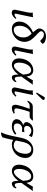

<svg xmlns="http://www.w3.org/2000/svg" viewBox="1504 -2252 987 4035"><g transform="rotate(90 1997.5 -234.5)"><path d="M333 -436 340.8 -430.2Q338.9 -417.5 324.2 -342.8L271 -90.8Q267.1 -71.3 267.1 -65.9Q267.1 -45.9 284.2 -45.9Q318.8 -45.9 359.9 -86.9L377 -69.8Q352.1 -36.6 317.6 -12.2Q283.2 12.2 247.1 12.2Q217.8 12.2 200.9 -3.9Q184.1 -20 184.1 -47.9Q184.1 -59.1 187 -70.8L240.2 -321.8Q248 -359.9 248 -397.9Q248 -417.5 245.1 -429.2L247.1 -431.2Q258.8 -429.2 284.2 -429.2Q310.1 -429.2 333 -436Z M850.6 -589.8H831.5Q798.8 -626.5 770 -645.3Q741.2 -664.1 704.6 -664.1Q672.9 -664.1 654.3 -646.2Q635.7 -628.4 635.7 -607.9Q635.7 -592.8 648.2 -574.7Q660.6 -556.6 680.4 -537.6Q700.2 -518.6 723.9 -497.1Q747.6 -475.6 771.5 -449.5Q795.4 -423.3 815.2 -395.3Q835 -367.2 847.4 -331.3Q859.9 -295.4 859.9 -257.8Q859.9 -210 844 -167Q828.1 -124 801.3 -92.5Q774.4 -61 740 -37.6Q705.6 -14.2 667.2 -2.2Q628.9 9.8 590.8 9.8Q513.7 9.8 473.6 -34.4Q433.6 -78.6 433.6 -147.9Q433.6 -190.4 447.5 -230.2Q461.4 -270 484.1 -300.8Q506.8 -331.5 536.9 -358.2Q566.9 -384.8 597.4 -403.1Q627.9 -421.4 659.7 -434.1Q612.8 -489.3 595.7 -516.4Q578.6 -543.5 578.6 -569.8Q578.6 -591.8 589.1 -615.2Q599.6 -638.7 619.1 -659.9Q638.7 -681.2 671.9 -694.6Q705.1 -708 745.6 -708Q801.3 -708 848.1 -687.7Q895 -667.5 899.9 -633.8Q898.4 -627.4 882.6 -613.8Q866.7 -600.1 850.6 -589.8ZM606 -29.8Q626.5 -29.8 647.5 -36.4Q668.5 -43 690.2 -58.6Q711.9 -74.2 728.5 -97.2Q745.1 -120.1 755.9 -156Q766.6 -191.9 766.6 -235.8Q766.6 -266.6 759 -293.9Q751.5 -321.3 737.3 -343.3Q723.1 -365.2 712.6 -377.9Q702.1 -390.6 687 -405.8Q615.2 -373.5 568.6 -307.4Q522 -241.2 522 -145Q522 -94.2 542 -62Q562 -29.8 606 -29.8Z M1106.4 -436 1114.3 -430.2Q1112.3 -417.5 1097.7 -342.8L1044.4 -90.8Q1040.5 -71.3 1040.5 -65.9Q1040.5 -45.9 1057.6 -45.9Q1092.3 -45.9 1133.3 -86.9L1150.4 -69.8Q1125.5 -36.6 1091.1 -12.2Q1056.6 12.2 1020.5 12.2Q991.2 12.2 974.4 -3.9Q957.5 -20 957.5 -47.9Q957.5 -59.1 960.4 -70.8L1013.7 -321.8Q1021.5 -359.9 1021.5 -397.9Q1021.5 -417.5 1018.6 -429.2L1020.5 -431.2Q1032.2 -429.2 1057.6 -429.2Q1083.5 -429.2 1106.4 -436Z M1689.5 -85.9 1694.3 -87.9 1705.1 -62Q1683.6 -26.4 1659.9 -8.3Q1636.2 9.8 1605 9.8Q1576.7 9.8 1563.2 -14.6Q1549.8 -39.1 1548.3 -90.8L1547.4 -129.9Q1520 -91.3 1490.5 -62Q1460.9 -32.7 1420.9 -11.5Q1380.9 9.8 1341.3 9.8Q1278.3 9.8 1242.7 -31Q1207 -71.8 1207 -142.1Q1207 -169.4 1215.3 -211.9Q1226.1 -262.2 1247.1 -302.5Q1268.1 -342.8 1293 -367.9Q1317.9 -393.1 1347.7 -409.9Q1377.4 -426.8 1404.3 -433.3Q1431.2 -439.9 1457 -439.9Q1481.9 -439.9 1502.2 -432.9Q1522.5 -425.8 1535.4 -415.8Q1548.3 -405.8 1558.3 -390.1Q1568.4 -374.5 1573.2 -362.5Q1578.1 -350.6 1581.8 -333.7Q1585.4 -316.9 1585.9 -310.5Q1586.4 -304.2 1587.4 -293.9L1669.4 -433.1Q1672.4 -432.6 1689.5 -430.4Q1706.5 -428.2 1715.3 -428.2Q1724.1 -428.2 1741.2 -430.4Q1758.3 -432.6 1761.2 -433.1L1589.4 -190.9L1591.3 -132.8Q1594.2 -50.8 1631.3 -50.8Q1661.1 -50.8 1689.5 -85.9ZM1362.3 -34.2Q1401.9 -34.2 1453.9 -89.6Q1505.9 -145 1546.4 -222.2L1545.4 -243.2Q1541.5 -318.8 1520.5 -357.4Q1499.5 -396 1455.1 -396Q1415 -396 1378.4 -363Q1341.8 -330.1 1318.6 -270.5Q1295.4 -210.9 1295.4 -140.1Q1295.4 -91.3 1312.7 -62.7Q1330.1 -34.2 1362.3 -34.2Z M1966.8 -436 1975.1 -430.2Q1975.1 -429.2 1958 -342.8L1904.8 -90.8Q1900.9 -71.3 1900.9 -65.9Q1900.9 -45.9 1918 -45.9Q1953.1 -45.9 1994.1 -86.9L2010.7 -69.8Q1985.8 -36.6 1951.4 -12.2Q1917 12.2 1880.9 12.2Q1851.6 12.2 1834.7 -3.9Q1817.9 -20 1817.9 -47.9Q1817.9 -59.1 1820.8 -70.8L1874 -321.8Q1881.8 -359.9 1881.8 -397.9Q1881.8 -417.5 1878.9 -429.2L1880.9 -431.2Q1892.6 -429.2 1918 -429.2Q1943.8 -429.2 1966.8 -436ZM2044.9 -683.1Q2058.6 -683.1 2069.3 -674.3Q2080.1 -665.5 2080.1 -652.8Q2080.1 -640.1 2069.8 -629.9L1952.1 -507.8Q1944.3 -500 1938 -500Q1933.1 -500 1929.9 -503.4Q1926.8 -506.8 1926.8 -511.2Q1926.8 -512.7 1928.7 -517.1Q1930.7 -521.5 1931.2 -522.9L2014.2 -666Q2022.9 -683.1 2044.9 -683.1Z M2403.8 -363.8H2329.6Q2288.6 -245.6 2265.6 -141.1Q2256.8 -96.2 2256.8 -84Q2256.8 -63.5 2267.1 -52.7Q2277.3 -42 2303.7 -42Q2328.6 -42 2359.9 -51.8L2365.7 -26.9Q2301.8 9.8 2238.8 9.8Q2211.4 9.8 2196.5 -9.3Q2181.6 -28.3 2181.6 -62Q2181.6 -81.1 2185.5 -100.1Q2208.5 -207.5 2267.6 -363.8H2211.9Q2176.8 -363.8 2160.9 -355Q2145 -346.2 2117.7 -315.9L2095.7 -324.2Q2121.6 -378.4 2151.1 -404.3Q2180.7 -430.2 2225.6 -430.2H2426.8Q2465.3 -430.2 2505.9 -433.1L2513.7 -423.8Q2505.9 -412.6 2494.9 -402.1Q2483.9 -391.6 2476.3 -385.7Q2468.8 -379.9 2451.7 -367.2Q2432.6 -363.8 2403.8 -363.8Z M2724.6 -399.9Q2710.4 -399.4 2694.6 -394Q2678.7 -388.7 2662.8 -377.9Q2647 -367.2 2636.7 -347.7Q2626.5 -328.1 2626.5 -303.2Q2626.5 -275.9 2643.3 -261.5Q2660.2 -247.1 2688.5 -247.1Q2701.2 -247.1 2730.5 -250.5Q2759.8 -253.9 2760.7 -253.9Q2759.8 -251 2756.6 -241.2Q2753.4 -231.4 2751.5 -223.1Q2749.5 -214.8 2749.5 -209Q2749.5 -207.5 2750 -205.1Q2750.5 -202.6 2750.5 -201.2Q2709.5 -207 2680.7 -207Q2669.9 -207 2657.2 -204.3Q2644.5 -201.7 2629.4 -193.8Q2614.3 -186 2602.5 -174.3Q2590.8 -162.6 2582.8 -142.6Q2574.7 -122.6 2574.7 -97.2Q2574.7 -64.9 2595.7 -47.4Q2616.7 -29.8 2654.8 -29.8Q2715.8 -29.8 2789.6 -84L2810.5 -58.1Q2728 9.8 2641.6 9.8Q2560.5 9.8 2522.7 -18.3Q2484.9 -46.4 2484.9 -87.9Q2484.9 -132.3 2518.3 -171.9Q2551.8 -211.4 2611.8 -228Q2581.1 -235.8 2563.2 -254.2Q2545.4 -272.5 2545.4 -299.8Q2545.4 -308.6 2549.6 -323.2Q2553.7 -337.9 2566.7 -358.9Q2579.6 -379.9 2598.9 -397.5Q2618.2 -415 2652.3 -427.5Q2686.5 -439.9 2729.5 -439.9Q2766.1 -439.9 2801.5 -431.6Q2836.9 -423.3 2860.8 -410.2Q2855.5 -394.5 2832.5 -353L2818.8 -352.1Q2804.7 -374 2779.1 -387Q2753.4 -399.9 2724.6 -399.9Z M2865.7 207Q2847.2 221.7 2819.8 230.2Q2792.5 238.8 2772.5 238.8L2765.6 221.2Q2802.7 157.7 2834.5 11.2L2879.4 -199.2Q2903.8 -314 2971.9 -377Q3040 -439.9 3128.4 -439.9Q3207.5 -439.9 3253.9 -394.3Q3300.3 -348.6 3300.3 -273.9Q3300.3 -248 3294.4 -221.2Q3271 -110.8 3193.8 -50.5Q3116.7 9.8 3015.6 9.8Q2959.5 9.8 2921.4 -20L2904.3 61Q2883.3 160.2 2865.7 207ZM3202.6 -198.2Q3211.4 -240.2 3211.4 -277.8Q3211.4 -335.4 3186.3 -367.7Q3161.1 -399.9 3108.4 -399.9Q3094.2 -399.9 3079.1 -394.5Q3064 -389.2 3046.9 -376.2Q3029.8 -363.3 3014.9 -344.2Q3000 -325.2 2986.6 -294.7Q2973.1 -264.2 2965.3 -227.1L2932.6 -75.2Q2970.7 -29.8 3033.7 -29.8Q3092.3 -29.8 3139.2 -74.7Q3186 -119.6 3202.6 -198.2Z M3923.3 -85.9 3928.2 -87.9 3939 -62Q3917.5 -26.4 3893.8 -8.3Q3870.1 9.8 3838.9 9.8Q3810.5 9.8 3797.1 -14.6Q3783.7 -39.1 3782.2 -90.8L3781.2 -129.9Q3753.9 -91.3 3724.4 -62Q3694.8 -32.7 3654.8 -11.5Q3614.7 9.8 3575.2 9.8Q3512.2 9.8 3476.6 -31Q3440.9 -71.8 3440.9 -142.1Q3440.9 -169.4 3449.2 -211.9Q3460 -262.2 3481 -302.5Q3502 -342.8 3526.9 -367.9Q3551.8 -393.1 3581.5 -409.9Q3611.3 -426.8 3638.2 -433.3Q3665 -439.9 3690.9 -439.9Q3715.8 -439.9 3736.1 -432.9Q3756.3 -425.8 3769.3 -415.8Q3782.2 -405.8 3792.2 -390.1Q3802.2 -374.5 3807.1 -362.5Q3812 -350.6 3815.7 -333.7Q3819.3 -316.9 3819.8 -310.5Q3820.3 -304.2 3821.3 -293.9L3903.3 -433.1Q3906.2 -432.6 3923.3 -430.4Q3940.4 -428.2 3949.2 -428.2Q3958 -428.2 3975.1 -430.4Q3992.2 -432.6 3995.1 -433.1L3823.2 -190.9L3825.2 -132.8Q3828.1 -50.8 3865.2 -50.8Q3895 -50.8 3923.3 -85.9ZM3596.2 -34.2Q3635.7 -34.2 3687.7 -89.6Q3739.7 -145 3780.3 -222.2L3779.3 -243.2Q3775.4 -318.8 3754.4 -357.4Q3733.4 -396 3689 -396Q3648.9 -396 3612.3 -363Q3575.7 -330.1 3552.5 -270.5Q3529.3 -210.9 3529.3 -140.1Q3529.3 -91.3 3546.6 -62.7Q3564 -34.2 3596.2 -34.2Z"/></g></svg>

Font: Linear Smooth
Style: Italic
Weight: 400
Designer: Philipp H. Poll, Flanker
Foundry: Philipp H. Poll, reworked by Flanker
Version: Version 1.061 | FøM Fix